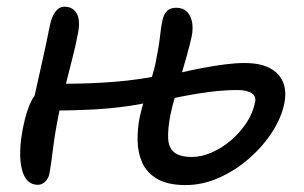

<svg xmlns="http://www.w3.org/2000/svg" viewBox="-20 -528 886 560"><path d="M90.4 11Q54.8 11 43.6 -35Q32.4 -81 47.4 -157Q57.8 -208.2 72.5 -235.6Q87.2 -263 111.4 -273.4Q135.6 -283.8 173.8 -283.8Q244.4 -283.8 316.1 -289.6Q387.8 -295.4 457.4 -310L468.4 -244.2Q419.8 -228.4 360.8 -219.6Q301.8 -210.8 241 -208.1Q180.2 -205.4 123.8 -205.4L73.2 -214.4Q86.2 -273.4 100.9 -338.4Q115.6 -403.4 125.6 -454.6Q130.4 -478.4 141.3 -493.4Q152.2 -508.4 167.8 -508.4Q192.8 -508.4 204 -488.4Q215.2 -468.4 207 -428.8Q202.8 -405.8 195.2 -374.4Q187.6 -343 178.7 -308.9Q169.8 -274.8 162.4 -244.4Q155 -214 151 -193.6Q139.6 -136 134.1 -90.6Q128.6 -45.2 124.2 -21.8Q121.6 -8 112.2 1.5Q102.8 11 90.4 11ZM521.8 11.8Q469.2 11.8 438.7 -6.1Q408.2 -24 395.1 -53.1Q382 -82.2 381.3 -117.3Q380.6 -152.4 387.6 -186.8Q392.2 -209.2 401.1 -237.1Q410 -265 419.8 -293.9Q429.6 -322.8 434.4 -347.4Q443.2 -390.8 446.6 -421.3Q450 -451.8 453.2 -466Q456.8 -485 466.4 -495.2Q476 -505.4 493.8 -505.4Q513.4 -505.4 524.8 -494.3Q536.2 -483.2 540 -464.4Q543.8 -445.6 539.2 -422.4Q534.4 -400.2 526.2 -370.4Q518 -340.6 508.5 -308.3Q499 -276 490.3 -245.7Q481.6 -215.4 476.8 -191.6Q469 -150.6 470.5 -123.5Q472 -96.4 488.6 -83.3Q505.2 -70.2 540.2 -70.2Q567.2 -70.2 597.1 -83.1Q627 -96 653.3 -118.4Q679.6 -140.8 698.7 -169.6Q717.8 -198.4 724.2 -231Q727.6 -247.2 713.8 -256.3Q700 -265.4 672.8 -265.4Q636.2 -265.4 596.4 -260.5Q556.6 -255.6 520.9 -248.7Q485.2 -241.8 458.2 -235.4Q449.6 -233.8 442.3 -238.1Q435 -242.4 431.6 -250.9Q428.2 -259.4 430 -269.4Q432.8 -283 440.3 -292Q447.8 -301 462.6 -305.4Q484.4 -311 513.4 -317.7Q542.4 -324.4 573.9 -330.3Q605.4 -336.2 636.2 -340.2Q667 -344.2 693.4 -344.2Q739 -344.2 767.2 -329.2Q795.4 -314.2 805.8 -287.8Q816.2 -261.4 809.4 -227Q801 -185 773.8 -142.9Q746.6 -100.8 706.7 -65.9Q666.8 -31 618.9 -9.6Q571 11.8 521.8 11.8Z"/></svg>

Font: Shantell Sans Light
Style: Italic
Weight: 300
Italic angle: -11°
Designer: Stephen Nixon, Anya Danilova, Shantell Martin
Foundry: Arrow Type
Version: Version 1.008;[ac192a2d6]